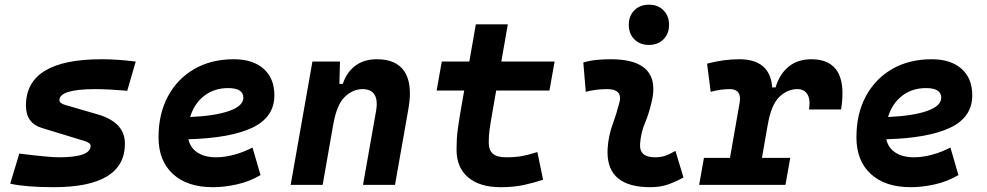

<svg xmlns="http://www.w3.org/2000/svg" viewBox="-20 -776 4142 806"><path d="M205.6 9.8Q90.3 9.8 22.9 -4.9L61 -131.3Q123.5 -123.5 165 -119.6Q206.5 -115.7 227.5 -115.7Q360.4 -115.7 360.4 -163.6Q360.4 -176.3 335 -184.1L155.8 -238.8Q88.9 -258.8 88.9 -333Q88.9 -527.3 406.7 -527.3Q439.5 -527.3 475.1 -524.9Q510.7 -522.5 549.8 -517.6L514.2 -395Q473.6 -398.4 440.7 -400.1Q407.7 -401.9 381.8 -401.9Q229.5 -401.9 229.5 -355.5Q229.5 -342.3 253.9 -335.4L391.6 -295.4Q504.4 -262.2 504.4 -172.9Q504.4 9.8 205.6 9.8Z M887.7 -115.7Q922.9 -115.7 962.9 -126.5Q1002.9 -137.2 1040 -156.7L1073.7 -41Q1027.3 -13.7 974.6 -2Q921.9 9.8 873.5 9.8Q766.1 9.8 705.8 -45.7Q645.5 -101.1 645.5 -199.7Q645.5 -298.3 685.1 -371.8Q724.6 -445.3 795.7 -486.3Q866.7 -527.3 961.4 -527.3Q1041.5 -527.3 1086.7 -487.3Q1131.8 -447.3 1131.8 -376Q1131.8 -284.2 1039.8 -240.2Q947.8 -196.3 771 -191.4Q778.8 -155.3 809.1 -135.5Q839.4 -115.7 887.7 -115.7ZM778.3 -284.7Q884.3 -289.6 942.9 -310.5Q1001.5 -331.5 1001.5 -365.7Q1001.5 -406.2 938 -406.2Q878.9 -406.2 836.9 -373.5Q794.9 -340.8 778.3 -284.7Z M1200.2 0 1291.5 -517.6H1407.2L1404.8 -423.8H1418.9Q1435.5 -473.1 1471.7 -500.2Q1507.8 -527.3 1562.5 -527.3Q1645.5 -527.3 1679.2 -473.6Q1700.7 -439 1700.7 -383.8Q1700.7 -353 1693.8 -315.4L1638.2 0H1503.9L1559.1 -312.5Q1561.5 -327.6 1561.5 -339.8Q1561.5 -364.3 1551.8 -379.4Q1536.6 -401.9 1502.4 -401.9Q1460.9 -401.9 1426.8 -368.7Q1392.6 -335.4 1378.4 -249.5V-250.5L1334.5 0Z M2081.5 9.8Q1993.7 9.8 1945.1 -31.5Q1896.5 -72.8 1896.5 -148.4Q1896.5 -170.9 1897.7 -191.7Q1898.9 -212.4 1902.3 -238Q1905.8 -263.7 1912.1 -301.3L1928.7 -396H1813L1834.5 -517.6H1950.2L1977.5 -673.8H2111.8L2084.5 -517.6H2308.1L2286.6 -396H2063L2046.4 -301.3Q2038.1 -253.9 2034.9 -229.5Q2031.7 -205.1 2031.7 -177.7Q2031.7 -145 2049.3 -130.4Q2066.9 -115.7 2105.5 -115.7Q2142.1 -115.7 2169.9 -120.6Q2197.8 -125.5 2235.8 -137.7L2259.8 -21.5Q2221.7 -8.8 2179.2 0.5Q2136.7 9.8 2081.5 9.8Z M2815.4 -142.6 2849.1 -31.2Q2819.3 -14.2 2786.1 -2.2Q2752.9 9.8 2710 9.8Q2530.3 9.8 2530.3 -137.2Q2530.3 -145 2530.8 -153.3Q2534.2 -205.6 2551.8 -253.9Q2569.3 -302.2 2580.1 -345.2Q2583 -355.5 2583 -364.3Q2583 -401.9 2528.3 -401.9Q2481.9 -401.9 2439 -390.6L2428.7 -513.7Q2457.5 -522 2486.3 -524.7Q2515.1 -527.3 2543.9 -527.3Q2722.7 -527.3 2722.7 -402.3Q2722.7 -376.5 2714.8 -345.2Q2703.6 -297.4 2687 -258.3Q2670.4 -219.2 2667 -172.4Q2663.1 -115.7 2729 -115.7Q2753.4 -115.7 2771.7 -121.8Q2790 -127.9 2815.4 -142.6ZM2704.1 -587.4Q2666.5 -587.4 2643.1 -610.8Q2619.6 -634.3 2619.6 -671.9Q2619.6 -709.5 2643.1 -732.9Q2666.5 -756.3 2704.1 -756.3Q2741.7 -756.3 2765.1 -732.9Q2788.6 -709.5 2788.6 -671.9Q2788.6 -634.3 2765.1 -610.8Q2741.7 -587.4 2704.1 -587.4Z M2915 0 2935.1 -113.3H3044.4L3085 -345.2Q3086.4 -354.5 3086.4 -362.3Q3086.4 -401.9 3043 -401.9Q3005.9 -401.9 2963.4 -390.6L2948.2 -508.8Q3018.1 -527.3 3083 -527.3Q3212.9 -527.3 3221.7 -409.2H3235.8Q3252.9 -465.8 3291 -496.6Q3329.1 -527.3 3386.7 -527.3Q3464.8 -527.3 3496.6 -474.1Q3516.6 -439.5 3516.6 -383.8Q3516.6 -353 3510.7 -316.4H3376Q3378.4 -330.6 3378.4 -342.3Q3378.4 -365.2 3369.6 -379.9Q3356.4 -401.9 3326.7 -401.9Q3285.2 -401.9 3251 -368.7Q3216.8 -335.4 3202.6 -249.5V-251L3178.7 -113.3H3297.4L3277.3 0Z M3817.4 -115.7Q3852.5 -115.7 3892.6 -126.5Q3932.6 -137.2 3969.7 -156.7L4003.4 -41Q3957 -13.7 3904.3 -2Q3851.6 9.8 3803.2 9.8Q3695.8 9.8 3635.5 -45.7Q3575.2 -101.1 3575.2 -199.7Q3575.2 -298.3 3614.7 -371.8Q3654.3 -445.3 3725.3 -486.3Q3796.4 -527.3 3891.1 -527.3Q3971.2 -527.3 4016.4 -487.3Q4061.5 -447.3 4061.5 -376Q4061.5 -284.2 3969.5 -240.2Q3877.4 -196.3 3700.7 -191.4Q3708.5 -155.3 3738.8 -135.5Q3769 -115.7 3817.4 -115.7ZM3708 -284.7Q3814 -289.6 3872.6 -310.5Q3931.2 -331.5 3931.2 -365.7Q3931.2 -406.2 3867.7 -406.2Q3808.6 -406.2 3766.6 -373.5Q3724.6 -340.8 3708 -284.7Z"/></svg>

Font: CaskaydiaCove NF
Style: Bold Italic
Weight: 700
Italic angle: -10°
Designer: Aaron Bell
Foundry: Saja Typeworks
Version: Version 2111.001; VTT 6.35;Nerd Fonts 3.2.1